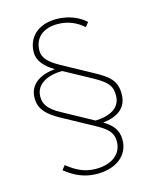

<svg xmlns="http://www.w3.org/2000/svg" viewBox="-127 -765 849 1043"><g transform="rotate(-15 297.5 -243.0)"><path d="M529 -193C529 -268 493 -298 410 -343L245 -433C190 -464 158 -493 158 -534C158 -609 210 -650 290 -650C347 -650 396 -629 435 -594L454 -618C415 -654 358 -678 290 -678C186 -678 126 -617 126 -534C126 -485 161 -449 213 -417C125 -409 66 -368 66 -293C66 -236 97 -196 180 -152L345 -62C408 -28 437 -2 437 48C437 120 379 164 290 164C230 164 183 143 130 100L111 124C166 168 221 192 290 192C395 192 469 137 469 48C469 -11 437 -41 392 -69C475 -78 529 -116 529 -193ZM497 -193C497 -124 438 -93 355 -90L185 -183C115 -221 98 -252 98 -293C98 -365 171 -397 249 -397L405 -312C482 -269 497 -244 497 -193Z"/></g></svg>

Font: Gantari Thin
Style: Regular
Weight: 250
Designer: Anugrah Pasau
Foundry: Lafontype
Version: Version 1.000